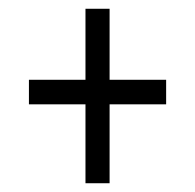

<svg xmlns="http://www.w3.org/2000/svg" viewBox="-20 -418 445 438"><path d="M175 0V-180H46V-236H175V-398H230V-236H359V-180H230V0Z"/></svg>

Font: Junicode Two Beta Condensed
Style: Regular
Weight: 400
Width: 3
Designer: Peter S. Baker
Foundry: Briery Creek Software
Version: Version 1.053; ttfautohint (v1.8.4)